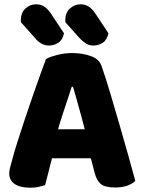

<svg xmlns="http://www.w3.org/2000/svg" viewBox="-20 -863 667 894"><path d="M320 -459H314Q305 -431 294 -398Q283 -365 271 -328.5Q259 -292 248 -253L226 -140Q220 -120 215.5 -101Q211 -82 206.5 -65Q202 -48 198 -32Q194 -16 190 -1Q177 3 161 7Q145 11 123 11Q73 11 48 -6.5Q23 -24 23 -55Q23 -69 27 -83Q31 -97 36 -116Q44 -148 60 -198.5Q76 -249 95.5 -307.5Q115 -366 134.5 -422Q154 -478 170 -522.5Q186 -567 194 -588Q211 -598 246 -607Q281 -616 315 -616Q365 -616 404 -601.5Q443 -587 453 -555Q471 -504 491.5 -435.5Q512 -367 533.5 -292.5Q555 -218 575 -147.5Q595 -77 610 -21Q598 -8 574 1Q550 10 517 10Q468 10 449 -6.5Q430 -23 421 -57L396 -153L376 -256Q366 -295 356 -331Q346 -367 337 -399.5Q328 -432 320 -459ZM151 -126 220 -261H440L461 -126ZM143 -686 77 -760V-767Q77 -804 98.5 -823.5Q120 -843 148 -843Q171 -843 188 -831Q205 -819 219 -797L278 -708Q271 -676 251 -663.5Q231 -651 208 -651Q189 -651 171.5 -661Q154 -671 143 -686ZM350 -686 284 -760V-767Q284 -804 305.5 -823.5Q327 -843 355 -843Q378 -843 395 -831Q412 -819 426 -797L485 -708Q478 -676 458 -663.5Q438 -651 415 -651Q394 -651 378.5 -661.5Q363 -672 350 -686Z"/></svg>

Font: Baloo Bhaijaan 2 ExtraBold
Style: Regular
Weight: 800
Designer: Sanskriti Dholi, Noopur Datye and Ek Type
Foundry: Ek Type
Version: Version 1.701